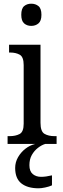

<svg xmlns="http://www.w3.org/2000/svg" viewBox="-20 -778 338 1038"><path d="M149 -638Q126 -638 110.5 -651.5Q95 -665 95 -698Q95 -732 110.5 -745Q126 -758 149 -758Q172 -758 188 -745Q204 -732 204 -698Q204 -665 188 -651.5Q172 -638 149 -638ZM21 0V-42H33Q64 -42 86 -53.5Q108 -65 108 -109V-426Q108 -470 87 -482Q66 -494 35 -494H29V-536H199V-114Q199 -67 220.5 -54.5Q242 -42 274 -42H286V0ZM189 240Q129 240 95.5 213.5Q62 187 62 130Q62 99 77.5 72Q93 45 117.5 26Q142 7 171 0H225Q205 6 185 21.5Q165 37 152 60Q139 83 139 115Q139 148 157 163Q175 178 202 178Q215 178 229.5 176Q244 174 261 170V224Q246 231 224.5 235.5Q203 240 189 240Z"/></svg>

Font: Noto Serif Sinhala SemiCondensed
Style: Regular
Weight: 400
Width: 4
Designer: Jelle Bosma - Monotype Design Team
Foundry: Monotype Imaging Inc.
Version: Version 2.007; ttfautohint (v1.8.4.7-5d5b)